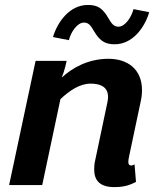

<svg xmlns="http://www.w3.org/2000/svg" viewBox="-20 -745 621 773"><path d="M333.3 -725C262.5 -725 212.5 -660 193.3 -595.8L257.5 -583.3C264.2 -613.3 290 -654.2 318.3 -654.2C344.2 -654.2 350 -630 366.7 -606.7C385 -580.8 403.3 -566.7 441.7 -566.7C512.5 -566.7 561.7 -631.7 580.8 -695.8L517.5 -708.3C510 -678.3 485 -637.5 456.7 -637.5C430.8 -637.5 423.3 -663.3 408.3 -685C388.3 -713.3 371.7 -725 333.3 -725ZM150 0 223.3 -345.8C258.3 -379.2 300.8 -408.3 345 -408.3C381.7 -408.3 415 -396.7 415 -355C415 -348.3 414.2 -341.7 412.5 -333.3L363.3 -100C360 -86.7 359.2 -74.2 359.2 -62.5C359.2 -19.2 381.7 8.3 440 8.3C487.5 8.3 507.5 -3.3 527.5 -12.5L521.7 -83.3C521.7 -83.3 511.7 -76.7 504.2 -79.2C499.2 -80.8 496.7 -85 496.7 -93.3C496.7 -98.3 497.5 -105.8 500 -116.7L545.8 -333.3C550 -350.8 551.7 -367.5 551.7 -381.7C551.7 -468.3 491.7 -508.3 416.7 -508.3C332.5 -508.3 269.2 -470 228.3 -432.5C233.3 -444.2 238.3 -458.3 242.5 -475L248.3 -500H123.3L16.7 0Z"/></svg>

Font: BoonHome
Style: Bold Oblique
Weight: 700
Italic angle: -12°
Designer: Sungsit Sawaiwan
Foundry: Sungsit Sawaiwan
Version: Version 0.2